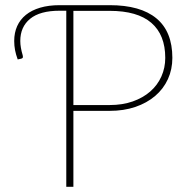

<svg xmlns="http://www.w3.org/2000/svg" viewBox="-20 -723 732 743"><path d="M264 -294V0H236.5V-681.5H211Q134.5 -681.5 96.5 -650.2Q58.5 -619 58.5 -564.5Q58.5 -551.5 61 -537.5Q63.5 -523.5 67.5 -510.5Q69 -505.5 68.5 -501.5Q68 -497.5 62.5 -496L48.5 -493Q41.5 -512 38.2 -529.2Q35 -546.5 35 -564.5Q35 -596.5 46.5 -622Q58 -647.5 80.2 -665.5Q102.5 -683.5 135.2 -693.2Q168 -703 211 -703H404.5Q523.5 -703 585.2 -652Q647 -601 647 -499Q647 -454.5 629.8 -416.8Q612.5 -379 580.5 -351.8Q548.5 -324.5 503.8 -309.2Q459 -294 404.5 -294ZM264 -316.5H404.5Q454 -316.5 493.8 -330.5Q533.5 -344.5 561.5 -369Q589.5 -393.5 604.5 -427Q619.5 -460.5 619.5 -499Q619.5 -588 565.8 -634.5Q512 -681 404.5 -681H264Z"/></svg>

Font: Lato Thin
Style: Regular
Weight: 200
Designer: Lukasz Dziedzic
Foundry: tyPoland Lukasz Dziedzic
Version: Version 2.007; 2014-02-27